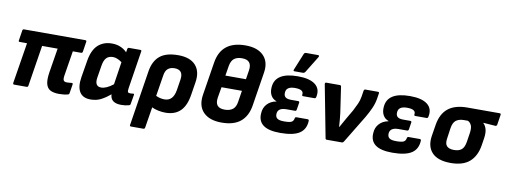

<svg xmlns="http://www.w3.org/2000/svg" viewBox="-69 -1115 4479 1693"><g transform="rotate(10 2170.5 -268.5)"><path d="M474 12Q426 12 396.5 -3Q367 -18 357 -56Q347 -94 358 -163L393 -379H254L196 -13Q194 0 182 0H71Q59 0 60 -13L119 -379H54Q41 -379 44 -392L58 -482Q60 -495 72 -495H621Q633 -495 631 -482L617 -392Q615 -379 602 -379H529L493 -156Q488 -123 495.5 -111.5Q503 -100 524 -100Q534 -100 545.5 -101Q557 -102 568 -103Q579 -104 578 -92L565 -11Q563 1 552 3Q519 12 474 12Z M756 12Q686 12 657.5 -34.5Q629 -81 643 -167L668 -318Q684 -416 733 -461.5Q782 -507 858 -507Q901 -507 935.5 -492Q970 -477 993 -452L998 -482Q1000 -495 1012 -495H1113Q1126 -495 1123 -482L1070 -144Q1066 -116 1071 -109Q1076 -102 1090 -102Q1098 -102 1104.5 -102.5Q1111 -103 1117 -104Q1129 -106 1126 -92L1112 -10Q1111 1 1096 4Q1081 8 1064.5 10Q1048 12 1030 12Q934 12 931 -65Q892 -32 850.5 -10Q809 12 756 12ZM782 -189Q769 -108 830 -108Q876 -108 937 -156L968 -359Q949 -373 928.5 -382Q908 -391 888 -391Q850 -391 829 -369.5Q808 -348 800 -300Z M1149 185Q1136 185 1139 172L1217 -324Q1232 -415 1287.5 -461Q1343 -507 1451 -507Q1557 -507 1607 -452Q1657 -397 1642 -300L1624 -187Q1609 -85 1560 -36.5Q1511 12 1426 12Q1395 12 1361.5 5Q1328 -2 1304 -14L1274 172Q1272 185 1260 185ZM1351 -307 1321 -120Q1359 -102 1398 -102Q1476 -102 1492 -203L1507 -298Q1514 -345 1496 -366.5Q1478 -388 1440 -388Q1402 -388 1379.5 -369Q1357 -350 1351 -307Z M1929 12Q1819 12 1764.5 -44.5Q1710 -101 1726 -202L1773 -497Q1804 -695 2020 -695Q2129 -695 2183 -639.5Q2237 -584 2222 -488L2174 -185Q2159 -89 2099 -38.5Q2039 12 1929 12ZM1891 -402H2075L2088 -484Q2102 -578 2010 -578Q1965 -578 1939 -557.5Q1913 -537 1905 -488ZM1936 -105Q1981 -105 2008 -125.5Q2035 -146 2042 -194L2058 -295H1875L1859 -201Q1843 -105 1936 -105Z M2454 12Q2350 12 2302 -23.5Q2254 -59 2259 -129Q2261 -179 2292 -212.5Q2323 -246 2373 -255L2374 -257Q2340 -269 2323.5 -298.5Q2307 -328 2310 -370Q2318 -507 2523 -507Q2629 -507 2679 -467.5Q2729 -428 2713 -355Q2710 -342 2699 -342H2598Q2586 -342 2588 -354Q2596 -401 2515 -401Q2436 -401 2434 -345Q2432 -319 2447 -305.5Q2462 -292 2499 -292H2562Q2575 -292 2573 -279L2563 -216Q2561 -203 2549 -203H2473Q2397 -203 2393 -150Q2391 -121 2408.5 -107.5Q2426 -94 2470 -94Q2518 -94 2536 -103Q2554 -112 2558 -136Q2560 -149 2572 -149H2672Q2684 -149 2684 -136Q2681 -60 2626 -24Q2571 12 2454 12ZM2484 -545Q2477 -545 2475.5 -549.5Q2474 -554 2477 -560L2538 -709Q2543 -722 2559 -722H2665Q2672 -722 2673.5 -717Q2675 -712 2672 -706L2581 -558Q2573 -545 2558 -545Z M2869 0Q2859 0 2857 -11L2767 -480Q2765 -495 2778 -495H2899Q2911 -495 2912 -484L2946 -253Q2950 -222 2952.5 -191Q2955 -160 2957 -130H2959Q2971 -152 2984 -174.5Q2997 -197 3009 -219L3054 -296Q3072 -330 3086 -361.5Q3100 -393 3106 -429L3114 -481Q3117 -495 3128 -495H3241Q3254 -495 3251 -481L3244 -436Q3237 -391 3218 -348Q3199 -305 3171 -257L3021 -10Q3015 0 3006 0Z M3458 12Q3354 12 3306 -23.5Q3258 -59 3263 -129Q3265 -179 3296 -212.5Q3327 -246 3377 -255L3378 -257Q3344 -269 3327.5 -298.5Q3311 -328 3314 -370Q3322 -507 3527 -507Q3633 -507 3683 -467.5Q3733 -428 3717 -355Q3714 -342 3703 -342H3602Q3590 -342 3592 -354Q3600 -401 3519 -401Q3440 -401 3438 -345Q3436 -319 3451 -305.5Q3466 -292 3503 -292H3566Q3579 -292 3577 -279L3567 -216Q3565 -203 3553 -203H3477Q3401 -203 3397 -150Q3395 -121 3412.5 -107.5Q3430 -94 3474 -94Q3522 -94 3540 -103Q3558 -112 3562 -136Q3564 -149 3576 -149H3676Q3688 -149 3688 -136Q3685 -60 3630 -24Q3575 12 3458 12Z M3980 12Q3865 12 3813 -43Q3761 -98 3776 -195L3792 -294Q3808 -396 3869.5 -445.5Q3931 -495 4042 -495H4330Q4343 -495 4341 -482L4327 -392Q4324 -379 4312 -379L4204 -387V-384Q4222 -368 4231.5 -337Q4241 -306 4234 -256L4223 -186Q4207 -90 4148 -39Q4089 12 3980 12ZM3989 -106Q4033 -106 4057 -126Q4081 -146 4089 -195L4101 -272Q4109 -323 4098 -347Q4087 -371 4066 -381H4031Q3988 -381 3961 -361.5Q3934 -342 3926 -288L3913 -197Q3905 -148 3925 -127Q3945 -106 3989 -106Z"/></g></svg>

Font: Sofia Sans ExtraBold
Style: Italic
Weight: 800
Italic angle: -9°
Designer: Botio Nikoltchev, Ani Petrova
Foundry: lettersoup
Version: Version 4.100; ttfautohint (v1.8.4.7-5d5b)